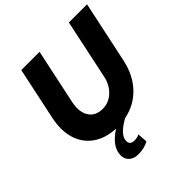

<svg xmlns="http://www.w3.org/2000/svg" viewBox="-246 -862 1255 1255"><g transform="rotate(-45 382.0 -234.5)"><path d="M309 231Q269 231 245 210Q221 189 221 153Q221 75 323 9Q229 4 166.5 -40.5Q104 -85 81 -161.5Q58 -238 79 -337L156 -700H325L244 -319Q227 -240 257 -192Q287 -144 354 -144Q410 -144 453 -184Q496 -224 509 -289L596 -700H764L673 -272Q649 -160 581.5 -89Q514 -18 414 2Q313 58 313 113Q313 149 353 149Q383 149 400 138L405 208Q364 231 309 231Z"/></g></svg>

Font: Red Hat Text
Style: Bold Italic
Weight: 700
Italic angle: -12°
Designer: Pentagram, MCKL
Foundry: Pentagram, MCKL
Version: Version 1.023; ttfautohint (v1.8.3)